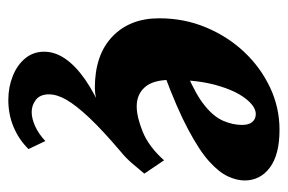

<svg xmlns="http://www.w3.org/2000/svg" viewBox="-136 -344 698 466"><g transform="rotate(90 213.0 -111.0)"><path d="M238.3 -93.8Q263.7 -93.8 299.8 -108.4Q335.9 -123 369.1 -160.2L401.4 -112.3Q388.7 -96.7 375.5 -81.5Q362.3 -66.4 347.7 -54.7Q295.9 -10.7 265.6 21.5Q235.4 53.7 222.2 76.7Q209 99.6 209 119.1Q209 140.6 222.2 150.9Q235.4 161.1 252 161.1Q267.6 161.1 286.1 152.8Q304.7 144.5 322.3 127.9L341.8 168.9Q318.4 192.4 288.1 205.1Q257.8 217.8 222.7 217.8Q191.4 217.8 164.6 207Q137.7 196.3 121.6 176.8Q105.5 157.2 105.5 130.9Q105.5 104.5 122.6 79.6Q139.6 54.7 173.3 31.2Q207 7.8 253.9 -11.7L243.2 2Q232.4 2 218.8 4.9Q205.1 7.8 193.4 7.8Q113.3 7.8 68.8 -34.7Q24.4 -77.1 24.4 -148.4Q24.4 -209 46.4 -261.7Q68.4 -314.5 106 -354.5Q143.6 -394.5 192.4 -417.5Q241.2 -440.4 294.9 -440.4Q355.5 -440.4 386.7 -417Q418 -393.6 418 -355.5Q418 -336.9 408.2 -315.4Q398.4 -293.9 372.1 -270Q345.7 -246.1 294.4 -218.8Q243.2 -191.4 159.2 -160.2V-215.8Q210 -237.3 236.8 -259.3Q263.7 -281.2 273.4 -304.2Q283.2 -327.1 283.2 -349.6Q283.2 -366.2 275.9 -374.5Q268.6 -382.8 256.8 -382.8Q238.3 -382.8 218.8 -357.4Q199.2 -332 186.5 -286.1Q173.8 -240.2 173.8 -177.7Q173.8 -133.8 191.4 -113.8Q209 -93.8 238.3 -93.8Z"/></g></svg>

Font: Crimson Pro ExtraBold
Style: Italic
Weight: 800
Italic angle: -12°
Designer: Jacques Le Bailly
Foundry: Baron von Fonthausen
Version: Version 1.003